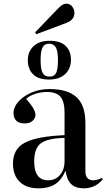

<svg xmlns="http://www.w3.org/2000/svg" viewBox="-20 -1016 582 1050"><path d="M191 14Q125 14 88 -21.5Q51 -57 51 -121Q51 -172 77 -204.5Q103 -237 164.5 -254.5Q226 -272 333 -277V-401Q333 -461 310.5 -487Q288 -513 236 -513Q204 -513 172 -502.5Q140 -492 123 -475Q153 -441 163.5 -421Q174 -401 174 -388Q174 -370 158.5 -355.5Q143 -341 115 -341Q84 -341 69 -356Q54 -371 54 -398Q54 -430 80.5 -460Q107 -490 151.5 -509.5Q196 -529 251 -529Q349 -529 398 -485Q447 -441 447 -343V-80Q447 -53 458.5 -41.5Q470 -30 489 -30Q512 -30 537 -43L542 -35Q518 -7 491.5 3.5Q465 14 439 14Q392 14 368 -10.5Q344 -35 339 -83Q315 -29 279.5 -7.5Q244 14 191 14ZM243 -30Q283 -30 308 -59Q333 -88 333 -135V-262Q242 -260 204.5 -233Q167 -206 167 -134Q167 -30 243 -30ZM248 -581Q189 -581 160.5 -610Q132 -639 132 -687Q132 -733 163 -763Q194 -793 252 -793Q310 -793 339 -765Q368 -737 368 -689Q368 -641 336.5 -611Q305 -581 248 -581ZM251 -597Q277 -597 287 -617.5Q297 -638 297 -688Q297 -736 285.5 -756.5Q274 -777 249 -777Q223 -777 212.5 -756Q202 -735 202 -688Q202 -638 213 -617.5Q224 -597 251 -597ZM179 -829 172 -839 300 -972Q313 -985 323 -990.5Q333 -996 342 -996Q363 -996 375 -980Q387 -964 387 -945Q387 -928 377 -914Q367 -900 344 -891Z"/></svg>

Font: Literata 72pt Medium
Style: Regular
Weight: 500
Designer: Latin by Veronika Burian and Jose Scaglione. Greek by Irene Vlachou. Cyrillic by Vera Evstafieva.
Foundry: TypeTogether
Version: Version 3.002